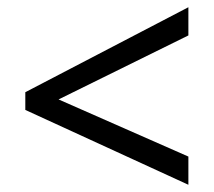

<svg xmlns="http://www.w3.org/2000/svg" viewBox="-20 -588 591 531"><path d="M50 -284V-333L501 -568V-490L142 -313L501 -155V-77Z"/></svg>

Font: binaryh115
Style: Book
Weight: 400
Designer: Jelle Bosma - Monotype Design Team
Foundry: Monotype Imaging Inc.
Version: Version 2.003